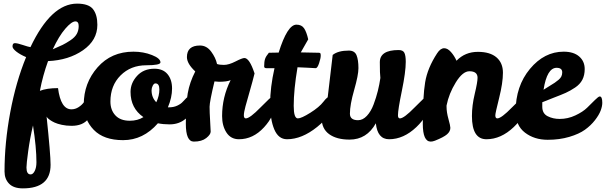

<svg xmlns="http://www.w3.org/2000/svg" viewBox="-20 -765 3342 1059"><path d="M300 -279Q315 -162 374 -162Q395 -162 413.5 -174Q432 -186 442.5 -201Q453 -216 463.5 -228Q474 -240 480 -240Q497 -240 497 -208Q497 -147 467 -109Q437 -71 375 -71Q346 -71 321 -76.5Q296 -82 281 -89Q266 -96 255.5 -103.5Q245 -111 241 -116L237 -122Q259 87 259 144Q259 274 106 274Q55 274 30 248Q5 222 5 181Q5 23 36.5 -145.5Q68 -314 124 -450Q91 -464 70 -480.5Q49 -497 49 -509Q49 -527 62 -527Q76 -527 105.5 -517Q135 -507 148 -505Q262 -745 405 -745Q469 -745 493 -714.5Q517 -684 517 -628Q517 -543 438 -488Q359 -433 245 -428Q216 -348 200 -264Q238 -279 300 -279ZM181 130Q181 49 162 -73Q145 -1 135.5 69Q126 139 126 159Q126 197 149 197Q162 197 171.5 178Q181 159 181 130ZM396 -647Q375 -647 340 -606.5Q305 -566 271 -493Q308 -509 325.5 -517.5Q343 -526 368 -542.5Q393 -559 403.5 -578Q414 -597 414 -621Q414 -647 396 -647Z M716 -480Q771 -480 818 -461.5Q865 -443 865 -421Q865 -405 787 -405Q701 -405 645 -349Q589 -293 589 -205Q589 -158 616.5 -128.5Q644 -99 696 -99Q739 -99 771 -119Q700 -168 700 -258Q700 -307 736 -346.5Q772 -386 832 -386Q879 -386 904 -356Q929 -326 929 -277Q929 -227 906 -173H912Q938 -173 958 -182.5Q978 -192 988 -203.5Q998 -215 1008 -224.5Q1018 -234 1026 -234Q1040 -234 1040 -198Q1040 -141 1004 -110Q968 -79 915 -79Q881 -79 851 -85Q770 8 659 8Q552 8 497 -49Q442 -106 442 -189Q442 -307 518 -393.5Q594 -480 716 -480ZM816 -267Q816 -227 842 -201Q859 -236 859 -272Q859 -305 837 -305Q829 -305 822.5 -292.5Q816 -280 816 -267Z M1328 -445Q1356 -445 1384 -360Q1374 -319 1358.5 -265.5Q1343 -212 1334 -178.5Q1325 -145 1325 -129Q1325 -112 1336 -112Q1358 -112 1417 -172.5Q1476 -233 1483 -233Q1497 -233 1497 -198Q1497 -129 1436.5 -63Q1376 3 1298 3Q1253 3 1229 -34Q1205 -71 1205 -125Q1205 -229 1252 -323Q1232 -314 1188 -314Q1179 -314 1163 -316Q1136 -204 1136 -176Q1136 -146 1139 -98Q1142 -50 1142 -39Q1142 -23 1117.5 -3.5Q1093 16 1049 16Q1005 16 1005 -82Q1005 -190 1015.5 -250.5Q1026 -311 1057 -371Q1011 -414 1011 -450Q1011 -514 1083 -514Q1120 -514 1145 -480Q1170 -446 1177 -412Q1191 -407 1215 -407Q1242 -407 1279 -426Q1316 -445 1328 -445Z M1463 -474Q1495 -474 1517 -475Q1565 -629 1615 -629Q1644 -629 1657.5 -608.5Q1671 -588 1680 -548L1639 -476Q1731 -474 1738 -474Q1745 -474 1747 -471Q1749 -468 1749 -458Q1749 -444 1740 -416.5Q1731 -389 1721 -389Q1715 -389 1676 -391.5Q1637 -394 1621 -394Q1600 -270 1600 -181Q1600 -112 1623 -112Q1642 -112 1691.5 -143Q1741 -174 1764 -204Q1786 -233 1800 -233Q1814 -233 1814 -198Q1814 -133 1729.5 -65Q1645 3 1563 3Q1516 3 1493 -51Q1470 -105 1470 -193Q1470 -283 1494 -389H1449Q1437 -389 1437 -399Q1437 -425 1442 -440Q1447 -455 1463 -474Z M1904 -486Q1936 -486 1946.5 -460.5Q1957 -435 1957 -389Q1957 -351 1933.5 -269Q1910 -187 1910 -138Q1910 -102 1955 -102Q1981 -102 2003.5 -126Q2026 -150 2040.5 -188.5Q2055 -227 2064 -263.5Q2073 -300 2078 -335Q2075 -356 2075 -422Q2075 -489 2179 -489Q2203 -489 2210.5 -473.5Q2218 -458 2218 -424Q2218 -368 2196.5 -264Q2175 -160 2175 -129Q2175 -112 2186 -112Q2208 -112 2267 -172.5Q2326 -233 2333 -233Q2347 -233 2347 -198Q2347 -131 2276.5 -64Q2206 3 2126 3Q2062 3 2053 -85Q2003 5 1908 5Q1837 5 1795.5 -25Q1754 -55 1754 -114Q1754 -155 1786 -216L1815 -462Q1845 -486 1904 -486Z M2583 -125Q2583 -183 2598.5 -247.5Q2614 -312 2614 -336Q2614 -372 2569 -372Q2532 -372 2494 -310.5Q2456 -249 2443 -183V-176Q2443 -146 2453.5 -108.5Q2464 -71 2464 -60Q2464 -40 2445.5 -24Q2427 -8 2379 11Q2366 16 2356 16Q2312 16 2312 -82Q2312 -233 2325 -311.5Q2338 -390 2391 -471Q2409 -499 2430 -499Q2449 -499 2467.5 -478Q2486 -457 2498 -430Q2545 -479 2616 -479Q2683 -479 2718.5 -448.5Q2754 -418 2754 -364Q2754 -308 2733 -224.5Q2712 -141 2712 -129Q2712 -112 2723 -112Q2745 -112 2804 -172.5Q2863 -233 2870 -233Q2884 -233 2884 -198Q2884 -131 2813.5 -64Q2743 3 2663 3Q2583 3 2583 -125Z M3067 -109Q3112 -109 3153.5 -128.5Q3195 -148 3218.5 -171Q3242 -194 3261.5 -213.5Q3281 -233 3288 -233Q3302 -233 3302 -198Q3302 -179 3293 -155Q3284 -131 3261.5 -102Q3239 -73 3206.5 -49.5Q3174 -26 3120 -10Q3066 6 3001 6Q2927 6 2875.5 -33.5Q2824 -73 2824 -150Q2824 -290 2903 -385Q2982 -480 3089 -480Q3144 -480 3174.5 -453.5Q3205 -427 3205 -384Q3205 -350 3192 -325Q3179 -300 3152 -282Q3125 -264 3100.5 -253Q3076 -242 3035 -226.5Q2994 -211 2971 -201V-176Q2971 -139 3000.5 -124Q3030 -109 3067 -109ZM3050 -391Q2997 -391 2978 -270Q2990 -278 3010 -290Q3030 -302 3039.5 -308.5Q3049 -315 3060.5 -324.5Q3072 -334 3076.5 -344Q3081 -354 3081 -366Q3081 -391 3050 -391Z"/></svg>

Font: LeckerliOne
Style: Regular
Weight: 400
Designer: Gesine Todt
Foundry: Gesine Todt
Version: Version 1.000